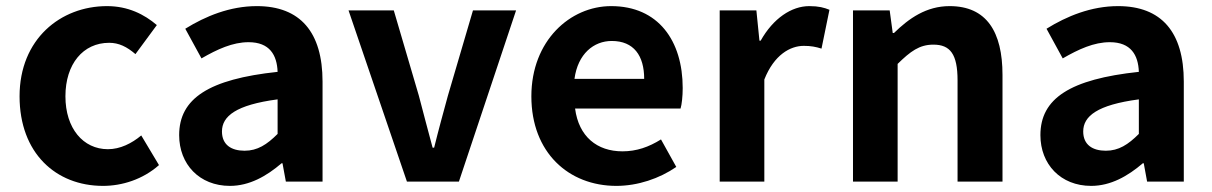

<svg xmlns="http://www.w3.org/2000/svg" viewBox="-20 -594 3963 628"><path d="M317 14C379 14 447 -7 500 -54L442 -151C411 -125 373 -106 333 -106C252 -106 194 -174 194 -279C194 -385 252 -454 337 -454C369 -454 395 -441 423 -417L493 -512C452 -547 399 -574 330 -574C178 -574 44 -466 44 -279C44 -94 162 14 317 14Z M732 14C796 14 852 -18 901 -60H904L915 0H1035V-327C1035 -489 962 -574 820 -574C732 -574 652 -541 586 -500L639 -403C691 -433 741 -456 793 -456C862 -456 886 -414 888 -359C663 -335 566 -272 566 -152C566 -57 632 14 732 14ZM780 -101C737 -101 706 -120 706 -164C706 -214 752 -251 888 -269V-156C853 -121 822 -101 780 -101Z M1311 0H1481L1668 -560H1527L1445 -281C1430 -226 1414 -168 1400 -111H1395C1380 -168 1364 -226 1350 -281L1268 -560H1120Z M1996 14C2066 14 2137 -10 2192 -48L2142 -138C2102 -113 2062 -99 2016 -99C1933 -99 1873 -147 1861 -239H2206C2210 -252 2213 -279 2213 -306C2213 -461 2133 -574 1979 -574C1845 -574 1718 -461 1718 -279C1718 -95 1840 14 1996 14ZM1859 -336C1870 -418 1922 -460 1981 -460C2053 -460 2087 -412 2087 -336Z M2334 0H2480V-334C2512 -415 2565 -444 2609 -444C2632 -444 2648 -441 2667 -435L2693 -562C2676 -569 2658 -574 2627 -574C2569 -574 2509 -534 2468 -461H2464L2454 -560H2334Z M2770 0H2916V-385C2958 -426 2987 -448 3033 -448C3088 -448 3112 -417 3112 -331V0H3259V-349C3259 -490 3207 -574 3086 -574C3010 -574 2953 -534 2904 -486H2900L2890 -560H2770Z M3549 14C3613 14 3669 -18 3718 -60H3721L3732 0H3852V-327C3852 -489 3779 -574 3637 -574C3549 -574 3469 -541 3403 -500L3456 -403C3508 -433 3558 -456 3610 -456C3679 -456 3703 -414 3705 -359C3480 -335 3383 -272 3383 -152C3383 -57 3449 14 3549 14ZM3597 -101C3554 -101 3523 -120 3523 -164C3523 -214 3569 -251 3705 -269V-156C3670 -121 3639 -101 3597 -101Z"/></svg>

Font: Noto Sans Japanese Bold
Style: Bold
Weight: 700
Designer: Ryoko NISHIZUKA (kana & ideographs); Paul D. Hunt (Latin, Greek & Cyrillic); Wenlong ZHANG (bopomofo); Sandoll Communica
Foundry: Adobe Systems Incorporated
Version: Version 1.000;PS 1;hotconv 1.0.78;makeotf.lib2.5.61930